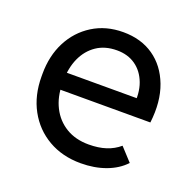

<svg xmlns="http://www.w3.org/2000/svg" viewBox="-96 -589 705 698"><g transform="rotate(20 256.5 -240.5)"><path d="M284 10Q213 10 158.5 -21.5Q104 -53 73.5 -109Q43 -165 43 -238V-248Q43 -318 71 -372.5Q99 -427 150 -459Q201 -491 268 -491Q337 -491 386 -457Q435 -423 458.5 -361Q482 -299 472 -216H101V-282H429L393 -247Q400 -302 385.5 -340.5Q371 -379 341 -400Q311 -421 269 -421Q223 -421 190.5 -399Q158 -377 140.5 -338.5Q123 -300 123 -248V-238Q123 -188 143 -148.5Q163 -109 200 -86.5Q237 -64 288 -64Q326 -64 355 -73.5Q384 -83 406 -102L452 -52Q424 -22 380.5 -6Q337 10 284 10Z"/></g></svg>

Font: SUSE Thin
Style: Regular
Weight: 400
Version: Version 1.000